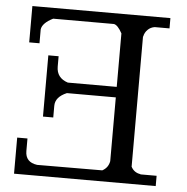

<svg xmlns="http://www.w3.org/2000/svg" viewBox="-52 -786 815 837"><g transform="rotate(5 355.0 -367.5)"><path d="M239 -416Q189 -432 189 -482V-527H144V-259H189V-310Q189 -349 239 -370H453V-91Q448 -62 422 -48L137 -47Q85 -54 85 -103V-158H40V0H660V-45H589V-46Q561 -50 548 -75V-645H549Q552 -662 565 -675Q577 -687 595 -690H660V-735H56V-576H101V-637Q105 -665 151 -688H417Q434 -685 453 -650V-416Q239 -416 239 -416Z"/></g></svg>

Font: Sawarabi Mincho
Style: Regular
Weight: 400
Version: Version 1.082; ttfautohint (v1.8.4.7-5d5b)